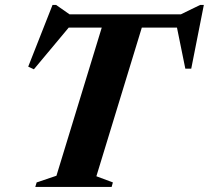

<svg xmlns="http://www.w3.org/2000/svg" viewBox="-20 -742 829 762"><path d="M715.5 -632.5H193.5L264 -646L114.5 -467L92 -477.5L188.5 -722.5H202.5L274 -672.5L222 -685H732.5L672 -672.5L774.5 -722.5H789L739 -469.5H715.5L679.5 -646.5ZM389.5 -651H548.5L362.5 -42.5L428 -18L423 0H120L125.5 -18L204 -44.5Z"/></svg>

Font: Newsreader 36pt
Style: Bold Italic
Weight: 700
Italic angle: -17°
Designer: Hugues Gentile
Foundry: Production Type
Version: Version 1.003